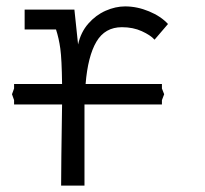

<svg xmlns="http://www.w3.org/2000/svg" viewBox="-20 -580 640 600"><path d="M174 -253.5H24V-267L17.5 -285.5L24 -303.5V-317.5H174Q173 -395.5 168.5 -428Q164 -460.5 155 -488H57V-550H212.5L224 -441Q232.5 -479.5 256 -506.2Q279.5 -533 310.2 -546.5Q341 -560 371 -560Q408.5 -560 445.8 -544.5Q483 -529 505 -505L463 -456Q450.5 -470 423.2 -482.5Q396 -495 361 -495Q308 -495 281.2 -449.5Q254.5 -404 247.5 -317.5H486V-303.5L493 -285.5L486 -267V-253.5H244V-229V0H171Q171 -61.5 174 -253.5Z"/></svg>

Font: JuliaMono Light
Style: Regular
Weight: 300
Monospace: yes
Designer: cormullion
Foundry: corm
Version: Version 0.054; ttfautohint (v1.8.4)